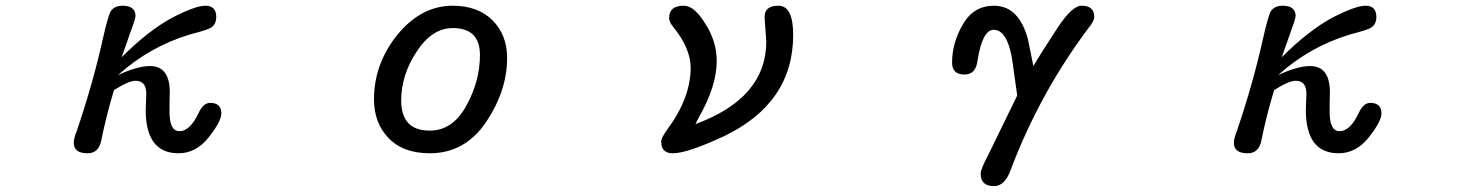

<svg xmlns="http://www.w3.org/2000/svg" viewBox="-20 -507 5040 662"><path d="M234.4 -14.6Q234.4 -30.3 244.1 -53.7Q298.8 -213.9 333 -366.2Q353.5 -458 363.3 -470.7Q377 -487.3 402.3 -487.3Q447.3 -487.3 447.3 -451.2L443.4 -434.6L399.4 -309.6Q490.2 -400.4 572.3 -445.3Q653.3 -487.3 688.5 -487.3Q725.6 -487.3 725.6 -448.2Q725.6 -423.8 708 -412.1Q697.3 -404.3 636.7 -388.7Q496.1 -346.7 386.7 -248Q454.1 -279.3 497.1 -279.3Q565.4 -279.3 565.4 -188.5L564.5 -149.4V-121.1Q564.5 -54.7 598.6 -54.7Q635.7 -54.7 665 -118.2Q681.6 -152.3 704.1 -152.3Q743.2 -152.3 743.2 -116.2Q743.2 -88.9 700.2 -34.2Q656.2 21.5 595.7 21.5Q482.4 21.5 482.4 -127.9L484.4 -183.6Q484.4 -228.5 447.3 -228.5Q423.8 -228.5 373 -196.3Q345.7 -105.5 329.1 -22.5Q320.3 21.5 282.2 21.5Q234.4 21.5 234.4 -14.6Z M1318.4 -32.2Q1269.5 -84 1269.5 -165Q1269.5 -287.1 1350.6 -387.7Q1432.6 -487.3 1541 -487.3Q1627 -487.3 1677.7 -437.5Q1728.5 -386.7 1728.5 -307.6Q1728.5 -195.3 1657.2 -87.9Q1584 21.5 1461.9 21.5Q1369.1 21.5 1318.4 -32.2ZM1587.9 -142.6Q1634.8 -227.5 1634.8 -317.4Q1634.8 -410.2 1541 -410.2Q1468.8 -410.2 1416 -328.1Q1363.3 -248 1363.3 -160.2Q1363.3 -56.6 1461.9 -56.6Q1541 -56.6 1587.9 -142.6Z M2259.8 -18.6Q2259.8 -31.2 2279.3 -58.6Q2361.3 -168.9 2361.3 -273.4Q2361.3 -340.8 2299.8 -416Q2287.1 -431.6 2287.1 -445.3Q2287.1 -487.3 2337.9 -487.3Q2374 -487.3 2412.1 -424.8Q2451.2 -364.3 2451.2 -295.9Q2451.2 -210 2388.7 -100.6L2377.9 -79.1Q2622.1 -168.9 2622.1 -364.3L2617.2 -431.6L2616.2 -448.2Q2616.2 -487.3 2664.1 -487.3Q2714.8 -487.3 2714.8 -386.7Q2714.8 -151.4 2475.6 -37.1Q2349.6 21.5 2299.8 21.5Q2259.8 21.5 2259.8 -18.6Z M3361.3 91.8Q3361.3 76.2 3387.7 26.4L3487.3 -177.7L3468.8 -308.6Q3451.2 -404.3 3406.2 -404.3Q3367.2 -404.3 3350.6 -298.8Q3344.7 -250 3305.7 -250Q3262.7 -250 3262.7 -291Q3262.7 -359.4 3299.8 -422.9Q3336.9 -487.3 3407.2 -487.3Q3493.2 -487.3 3524.4 -371.1L3543 -279.3Q3569.3 -324.2 3627 -412.1Q3676.8 -487.3 3709 -487.3Q3752.9 -487.3 3752.9 -449.2Q3752.9 -433.6 3731.4 -408.2Q3566.4 -187.5 3466.8 73.2Q3446.3 134.8 3407.2 134.8Q3361.3 134.8 3361.3 91.8Z M4234.4 -14.6Q4234.4 -30.3 4244.1 -53.7Q4298.8 -213.9 4333 -366.2Q4353.5 -458 4363.3 -470.7Q4377 -487.3 4402.3 -487.3Q4447.3 -487.3 4447.3 -451.2L4443.4 -434.6L4399.4 -309.6Q4490.2 -400.4 4572.3 -445.3Q4653.3 -487.3 4688.5 -487.3Q4725.6 -487.3 4725.6 -448.2Q4725.6 -423.8 4708 -412.1Q4697.3 -404.3 4636.7 -388.7Q4496.1 -346.7 4386.7 -248Q4454.1 -279.3 4497.1 -279.3Q4565.4 -279.3 4565.4 -188.5L4564.5 -149.4V-121.1Q4564.5 -54.7 4598.6 -54.7Q4635.7 -54.7 4665 -118.2Q4681.6 -152.3 4704.1 -152.3Q4743.2 -152.3 4743.2 -116.2Q4743.2 -88.9 4700.2 -34.2Q4656.2 21.5 4595.7 21.5Q4482.4 21.5 4482.4 -127.9L4484.4 -183.6Q4484.4 -228.5 4447.3 -228.5Q4423.8 -228.5 4373 -196.3Q4345.7 -105.5 4329.1 -22.5Q4320.3 21.5 4282.2 21.5Q4234.4 21.5 4234.4 -14.6Z"/></svg>

Font: jf-openhuninn-1.0
Style: Regular
Weight: 400
Designer: [Kosugi Maru]
      Designed by Motoya company      

      [Varela Round]
      Joe Prince(Latin component); Avraham Co
Foundry: justfont CO.,LTD.
Version: 1.0